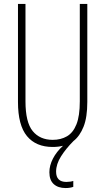

<svg xmlns="http://www.w3.org/2000/svg" viewBox="-20 -734 533 972"><path d="M264 135Q264 187 316 187Q326 187 336 185.5Q346 184 351 182V212Q334 218 312 218Q274 218 252 198Q230 178 230 138Q230 104 248 69Q266 34 299 4Q275 10 247 10Q162 10 116.5 -45Q71 -100 71 -218V-714H109V-221Q109 -115 145.5 -70.5Q182 -26 247 -26Q288 -26 319 -44Q350 -62 367 -104.5Q384 -147 384 -221V-714H422V-218Q422 -140 403 -92.5Q384 -45 352 -20Q314 18 289 57.5Q264 97 264 135Z"/></svg>

Font: Noto Sans Lao Looped ExtraCondensed ExtraLight
Style: Regular
Weight: 200
Width: 2
Designer: Mark Frömberg, Ben Mitchell
Foundry: The Fontpad Ltd
Version: Version 1.002; ttfautohint (v1.8.4.7-5d5b)